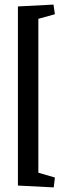

<svg xmlns="http://www.w3.org/2000/svg" viewBox="-20 -702 290 836"><path d="M58 106V-674L213 -682L219 -640L147 -620V50L219 71L214 114Z"/></svg>

Font: Grenze Medium
Style: Regular
Weight: 500
Designer: Renata Polastri
Foundry: Omnibus-Type
Version: Version 1.002; ttfautohint (v1.8)